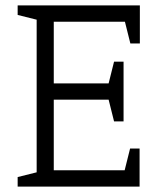

<svg xmlns="http://www.w3.org/2000/svg" viewBox="-20 -687 580 707"><path d="M115 -667H495V-607H178V-380H435V-320H178V-60H494V0H115ZM45 -667H125V-612L45 -632ZM45 0V-35L125 -55V0ZM494 -140V0H424L459 -140ZM495 -527H460L425 -667H495ZM435 -460V-320H365L400 -460ZM435 -240H400L365 -380H435Z"/></svg>

Font: Epunda Slab Light
Style: Regular
Weight: 300
Designer: Simon Atzbach
Foundry: typofactur
Version: Version 1.102